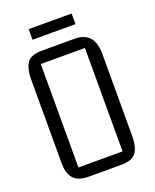

<svg xmlns="http://www.w3.org/2000/svg" viewBox="-161 -980 864 1071"><g transform="rotate(-20 271.0 -444.0)"><path d="M171 -750H366Q482 -750 482 -617V-136Q482 -63 457.5 -31.5Q433 0 371 0H179Q114 0 87 -31Q60 -62 60 -121V-617Q60 -685 83.5 -717.5Q107 -750 171 -750ZM140 -682V-68H402V-682ZM143 -825V-888H398V-825Z"/></g></svg>

Font: Kelly Slab
Style: Regular
Weight: 400
Designer: Denis Masharov
Foundry: Denis Masharov
Version: Version 1.001